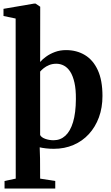

<svg xmlns="http://www.w3.org/2000/svg" viewBox="-22 -840 636 1098"><path d="M4 238V195L68 181.5L67.5 -734L-2 -748.5V-789.5L173 -819.5H181.5L208 -801.5L207.5 -485.5Q220 -500.5 241.8 -516.2Q263.5 -532 292.5 -542.8Q321.5 -553.5 355.5 -553.5Q416.5 -553.5 463.5 -525.2Q510.5 -497 537.2 -439Q564 -381 564 -291Q564 -224.5 543.8 -169.2Q523.5 -114 486.5 -73.5Q449.5 -33 398.2 -11Q347 11 285.5 11Q262 11 240.8 8.5Q219.5 6 205 2.5L207 67.5L207.5 181.5L294 195V238ZM284.5 -38Q323.5 -38 351.8 -63.8Q380 -89.5 395.8 -141.8Q411.5 -194 412 -273Q412.5 -328.5 403.8 -367.2Q395 -406 379.8 -429.8Q364.5 -453.5 344 -464.5Q323.5 -475.5 300 -475.5Q277.5 -475.5 259.2 -468Q241 -460.5 228 -450Q215 -439.5 207.5 -430.5V-68Q214 -54.5 236.2 -46.2Q258.5 -38 284.5 -38Z"/></svg>

Font: Merriweather 60pt
Style: Bold
Weight: 700
Version: Version 2.100